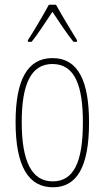

<svg xmlns="http://www.w3.org/2000/svg" viewBox="-20 -783 443 813"><path d="M217 -763H187C163 -719 119 -644 98 -613V-606H114C141 -639 177 -696 202 -733C229 -693 263 -640 291 -606H306V-613C294 -632 243 -716 217 -763ZM357 -264C357 -433 315 -537 202 -537C96 -537 46 -444 46 -266C46 -80 100 10 204 10C306 10 357 -77 357 -264ZM72 -266C72 -424 110 -512 202 -512C298 -512 331 -418 331 -265C331 -94 291 -15 203 -15C113 -15 72 -102 72 -266Z"/></svg>

Font: Noto Sans Oriya ExtCond Thin
Style: Regular
Weight: 100
Width: 2
Designer: Amélie Bonet and Sol Matas
Foundry: Google LLC
Version: Version 2.006